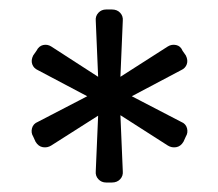

<svg xmlns="http://www.w3.org/2000/svg" viewBox="-20 -762 460 405"><path d="M204 -377Q194 -377 187.5 -384Q181 -391 182 -401L187 -518L88 -455Q80 -450 70.5 -451.5Q61 -453 55 -463L50 -474Q45 -482 47.5 -491.5Q50 -501 60 -505L164 -559L60 -614Q51 -618 48 -626.5Q45 -635 50 -645L57 -655Q62 -665 71 -667Q80 -669 88 -664L187 -600L182 -718Q181 -728 187.5 -735Q194 -742 204 -742H216Q227 -742 233.5 -735Q240 -728 239 -718L234 -600L334 -664Q342 -669 351.5 -667Q361 -665 365 -655L372 -645Q377 -635 374 -626.5Q371 -618 362 -614L258 -559L362 -505Q372 -501 374.5 -491.5Q377 -482 372 -474L367 -463Q361 -453 351.5 -451.5Q342 -450 334 -455L234 -519L239 -401Q240 -391 233.5 -384Q227 -377 216 -377Z"/></svg>

Font: Rubik Light
Style: Italic
Weight: 300
Italic angle: -12°
Designer: Hubert and Fischer
Foundry: Hubert and Fischer
Version: Version 2.300;gftools[0.9.30]